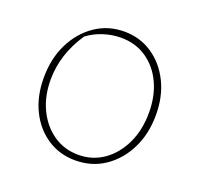

<svg xmlns="http://www.w3.org/2000/svg" viewBox="-116 -780 954 916"><g transform="rotate(20 360.5 -322.0)"><path d="M354 7Q275 7 212.5 -34Q150 -75 114.5 -147Q79 -219 79 -313Q79 -410 116.5 -486Q154 -562 219 -606.5Q284 -651 366 -651Q446 -651 508.5 -609Q571 -567 607 -494.5Q643 -422 643 -328Q643 -232 605.5 -156.5Q568 -81 503 -37Q438 7 354 7ZM359 -23Q431 -23 487 -62.5Q543 -102 575.5 -170.5Q608 -239 608 -327Q608 -412 577 -477.5Q546 -543 490.5 -580.5Q435 -618 361 -618Q317 -618 273 -604Q229 -590 193 -563Q113 -445 113 -315Q113 -231 145 -165Q177 -99 232.5 -61Q288 -23 359 -23Z"/></g></svg>

Font: Piazzolla Thin
Style: Regular
Weight: 100
Designer: Juan Pablo del Peral
Foundry: Huerta Tipografica
Version: Version 1.330